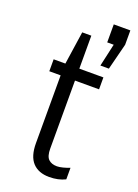

<svg xmlns="http://www.w3.org/2000/svg" viewBox="-147 -821 639 892"><g transform="rotate(20 173.0 -374.5)"><path d="M175 -674V-511H294V-452H175V-116Q175 -78 190 -63.5Q205 -49 232 -49Q244 -49 261.5 -53.5Q279 -58 294 -64V-7Q260 10 215 10Q162 10 133 -21Q104 -52 104 -117V-452H48V-511H106L130 -674ZM287 -670H255V-759H337V-688L304 -558H262Z"/></g></svg>

Font: Chivo Light
Style: Regular
Weight: 300
Designer: Hector Gatti
Foundry: Omnibus-Type
Version: Version 1.007